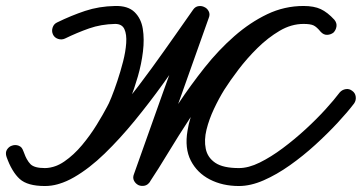

<svg xmlns="http://www.w3.org/2000/svg" viewBox="-50 -592 1210 642"><path d="M141 -517Q188 -540 234.5 -555.5Q281 -571 335 -572Q378 -573 400 -551.5Q422 -530 427.5 -495.5Q433 -461 428 -419.5Q423 -378 411 -336.5Q399 -295 385.5 -260.5Q372 -226 362 -207Q344 -173 317.5 -132Q291 -91 257 -54Q223 -17 183.5 6.5Q144 30 100 30Q46 30 17 5.5Q-12 -19 -28 -68Q-33 -82 -26.5 -92Q-20 -102 -10 -105Q1 -109 12 -105Q23 -101 28 -87Q36 -66 42 -53.5Q48 -41 60.5 -35.5Q73 -30 100 -30Q136 -30 180 -59.5Q224 -89 271.5 -137.5Q319 -186 366 -244.5Q413 -303 456.5 -363Q500 -423 536 -474.5Q572 -526 596 -560Q603 -570 614 -571.5Q625 -573 634 -568Q643 -564 648 -554Q653 -544 648 -532Q600 -396 551.5 -260.5Q503 -125 454 10Q450 23 438.5 24.5Q427 26 416 21Q405 15 399.5 5Q394 -5 401 -16Q432 -64 468.5 -123.5Q505 -183 546.5 -245.5Q588 -308 634.5 -366.5Q681 -425 733.5 -471Q786 -517 843.5 -544.5Q901 -572 965 -572Q1000 -572 1022.5 -561.5Q1045 -551 1068 -526Q1077 -515 1075 -503Q1073 -491 1065 -483Q1056 -476 1044 -475.5Q1032 -475 1022 -486Q1009 -502 998.5 -507Q988 -512 965 -512Q924 -512 885 -489Q846 -466 811 -431.5Q776 -397 747.5 -359.5Q719 -322 700 -292Q700 -292 700 -292Q700 -292 700 -292Q700 -292 700 -292Q700 -292 700 -292Q682 -263 665.5 -228Q649 -193 640.5 -158.5Q632 -124 638 -94.5Q644 -65 670 -47.5Q696 -30 749 -30Q781 -30 818.5 -48.5Q856 -67 895.5 -96.5Q935 -126 972 -160Q1009 -194 1038.5 -226.5Q1068 -259 1086 -283Q1094 -292 1106 -294Q1118 -296 1128 -288Q1138 -281 1139.5 -268.5Q1141 -256 1134 -246Q1112 -217 1078.5 -181Q1045 -145 1004.5 -108Q964 -71 919.5 -39.5Q875 -8 831.5 11Q788 30 749 30Q694 30 651.5 8Q609 -14 588 -55Q567 -96 577 -155Q584 -200 604.5 -242.5Q625 -285 650 -324Q650 -324 650 -324Q650 -324 650 -324Q650 -324 650 -324Q650 -324 650 -324Q673 -361 706.5 -404Q740 -447 781 -485.5Q822 -524 868.5 -548Q915 -572 965 -572Q1000 -572 1022.5 -561.5Q1045 -551 1068 -526Q1077 -515 1075 -503Q1073 -491 1065 -483Q1056 -476 1044 -475.5Q1032 -475 1022 -486Q1009 -502 998.5 -507Q988 -512 965 -512Q910 -512 858.5 -485Q807 -458 759 -413Q711 -368 667.5 -312Q624 -256 585 -196.5Q546 -137 512.5 -81.5Q479 -26 451 16Q444 27 433 29Q422 31 413 27Q403 22 398 12Q393 2 398 -10Q446 -146 494.5 -281.5Q543 -417 592 -552Q596 -564 607.5 -565Q619 -566 630 -561Q641 -555 646.5 -545Q652 -535 644 -524Q616 -486 578 -430Q540 -374 495 -311.5Q450 -249 400.5 -188.5Q351 -128 300 -78.5Q249 -29 198 0.5Q147 30 100 30Q42 30 16 6.5Q-10 -17 -28 -67Q-33 -81 -26.5 -91Q-20 -101 -10 -105Q1 -108 12.5 -104.5Q24 -101 28 -86Q39 -56 52 -43Q65 -30 100 -30Q133 -30 165 -52Q197 -74 224.5 -107Q252 -140 273.5 -175Q295 -210 308 -235Q313 -243 322.5 -266.5Q332 -290 342.5 -321.5Q353 -353 361.5 -386Q370 -419 372 -448Q374 -477 366 -494.5Q358 -512 335 -512Q288 -511 248 -497Q208 -483 167 -463Q156 -458 144 -462Q132 -466 127 -477Q122 -488 126 -500Q130 -512 141 -517Z"/></svg>

Font: FRB American Cursive Guidelines Arrows
Style: Bold Italic
Weight: 700
Italic angle: -25°
Version: Version 2.0;Modular Font Editor K font №1